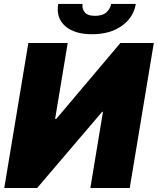

<svg xmlns="http://www.w3.org/2000/svg" viewBox="-20 -943 791 963"><path d="M122.2 -727.3H319.6L256.4 -346.6H262.1L583.8 -727.3H751.4L630.7 0H433.2L496.4 -382.1H492.2L166.2 0H1.4ZM272 -923.3H394.2Q390.3 -901.3 404.1 -882.5Q417.6 -863.6 456.7 -863.6Q495 -863.6 514.2 -881.7Q533.4 -899.9 537.6 -923.3H661.2Q649.5 -854.4 590.2 -812.9Q531.2 -771.3 441.8 -771.3Q352.6 -771.3 306.1 -812.9Q260.3 -854 272 -923.3Z"/></svg>

Font: Inter P Black
Style: Italic
Weight: 900
Italic angle: -9.40001°
Designer: Rasmus Andersson
Foundry: rsms
Version: Version 3.018;git-588b23468